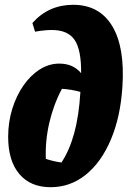

<svg xmlns="http://www.w3.org/2000/svg" viewBox="-20 -768 532 800"><path d="M191 12Q107 12 60.5 -43Q14 -98 14 -198Q14 -259 31 -314Q48 -369 77.5 -411.5Q107 -454 145.5 -478.5Q184 -503 227 -503Q285 -503 318 -463Q319 -560 291 -601.5Q263 -643 196 -643Q166 -643 126 -636L115 -672Q182 -748 285 -748Q394 -748 447.5 -659.5Q501 -571 490 -406Q482 -281 442 -186.5Q402 -92 337.5 -40Q273 12 191 12ZM171 -106Q204 -95 236 -91Q269 -140 289 -212.5Q309 -285 315 -385Q281 -395 238 -398Q203 -332 185.5 -256.5Q168 -181 171 -106Z"/></svg>

Font: Piazzolla ExtraBold
Style: Italic
Weight: 800
Italic angle: -11.3°
Designer: Juan Pablo del Peral
Foundry: Huerta Tipografica
Version: Version 1.330